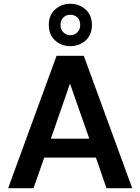

<svg xmlns="http://www.w3.org/2000/svg" viewBox="-20 -995 741 1015"><path d="M23 0 279 -700H423L679 0H543L487 -162H214L157 0ZM249 -262H452L350 -553ZM351 -751Q305 -751 271.5 -781Q238 -811 238 -863Q238 -915 271.5 -945Q305 -975 351 -975Q399 -975 432.5 -945Q466 -915 466 -863Q466 -811 432.5 -781Q399 -751 351 -751ZM351 -809Q374 -809 389 -824Q404 -839 404 -863Q404 -888 389 -902.5Q374 -917 351 -917Q330 -917 315 -902.5Q300 -888 300 -863Q300 -839 315 -824Q330 -809 351 -809Z"/></svg>

Font: Firefly Display
Style: Bold
Weight: 700
Designer: Colophon Foundry, Jonny Pinhorn
Foundry: Colophon Foundry
Version: Version 1.200; ttfautohint (v1.8.3)